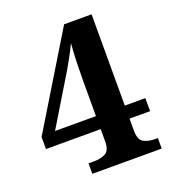

<svg xmlns="http://www.w3.org/2000/svg" viewBox="-131 -814 821 913"><g transform="rotate(-20 279.5 -357.0)"><path d="M180 0V-53H208Q242 -53 266 -65.5Q290 -78 290 -125V-186H13V-247L297 -714H436V-252H540V-186H436V-125Q436 -78 460 -65.5Q484 -53 518 -53H531V0ZM83 -252H290V-427Q290 -471 291.5 -522Q293 -573 297 -619Q292 -607 281.5 -587Q271 -567 258.5 -544.5Q246 -522 235 -503Q224 -484 218 -475Z"/></g></svg>

Font: Noto Serif Toto
Style: Bold
Weight: 700
Designer: Monotype Design Team
Foundry: Monotype Imaging Inc.
Version: Version 2.001; ttfautohint (v1.8.4.7-5d5b)